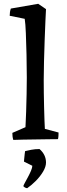

<svg xmlns="http://www.w3.org/2000/svg" viewBox="-20 -732 354 1010"><path d="M50 4Q47 -5 46 -14.5Q45 -24 45 -33L114 -63Q116 -98 117.5 -144Q119 -190 120 -237.5Q121 -285 121 -324Q121 -382 119.5 -444Q118 -506 116 -557Q114 -608 110 -633L31 -649Q31 -670 37 -687L181 -712L222 -684Q221 -667 219 -623Q217 -579 215 -522.5Q213 -466 211.5 -409.5Q210 -353 210 -311Q210 -280 210.5 -242Q211 -204 212 -166Q213 -128 214 -98Q215 -68 216 -54L288 -35Q288 -27 287.5 -17.5Q287 -8 285 0Q268 0 237 0.5Q206 1 169.5 1.5Q133 2 100.5 2.5Q68 3 50 4ZM123 258Q117 258 110 253.5Q103 249 103 247Q103 244 110 231Q117 218 126.5 200.5Q136 183 143 166.5Q150 150 150 140L106 118Q106 114 107.5 101.5Q109 89 110 77.5Q111 66 112 63Q123 60 144 56Q165 52 188 52Q222 82 222 123Q222 145 206.5 171Q191 197 168 220Q145 243 123 258Z"/></svg>

Font: Labrada Medium
Style: Regular
Weight: 500
Designer: Mercedes Jáuregui
Foundry: Omnibus-Type Team
Version: Version 1.000; ttfautohint (v1.8.4.7-5d5b)